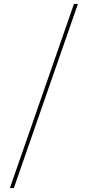

<svg xmlns="http://www.w3.org/2000/svg" viewBox="-20 -837 445 971"><path d="M50 114 374 -817H354L30 114Z"/></svg>

Font: Advent Pro
Style: Thin
Weight: 100
Designer: Andreas Kalpakidis
Foundry: Andreas Kalpakidis
Version: Version 2.002 2007